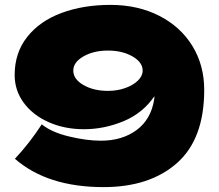

<svg xmlns="http://www.w3.org/2000/svg" viewBox="-20 -756 896 786"><path d="M816 -388Q816 -187 704.5 -88.5Q593 10 404 10Q174 10 41 -106Q101 -170 151 -247Q190 -215 262 -197.5Q334 -180 393 -180Q480 -180 539 -223.5Q598 -267 611 -348Q612 -353 612 -362Q564 -292 485 -259.5Q406 -227 324 -227Q244 -227 179 -256Q114 -285 77 -335.5Q40 -386 40 -449Q40 -540 91.5 -605Q143 -670 232 -703Q321 -736 432 -736Q544 -736 631.5 -691.5Q719 -647 767.5 -568Q816 -489 816 -388ZM564 -467Q564 -501 522.5 -525Q481 -549 422 -549Q363 -549 321.5 -525Q280 -501 280 -467Q280 -432 321.5 -408Q363 -384 422 -384Q460 -384 492.5 -395.5Q525 -407 544.5 -426Q564 -445 564 -467Z"/></svg>

Font: Dela Gothic One
Style: Regular
Weight: 400
Designer: aratakana
Foundry: aratakana
Version: Version 1.004